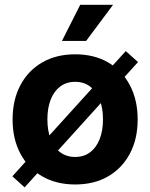

<svg xmlns="http://www.w3.org/2000/svg" viewBox="-20 -768 635 811"><path d="M297.4 11.2Q217.8 11.2 158.2 -23.2Q98.6 -57.6 65.9 -119.4Q33.2 -181.2 33.2 -263.2Q33.2 -345.7 65.9 -407.7Q98.6 -469.7 158.2 -504.2Q217.8 -538.6 297.4 -538.6Q377.9 -538.6 437 -504.2Q496.1 -469.7 528.8 -407.7Q561.5 -345.7 561.5 -263.2Q561.5 -181.2 528.8 -119.4Q496.1 -57.6 437 -23.2Q377.9 11.2 297.4 11.2ZM297.4 -105Q334.5 -105 360.6 -124.8Q386.7 -144.5 400.9 -180.2Q415 -215.8 415 -263.7Q415 -311.5 400.9 -347.2Q386.7 -382.8 360.6 -402.6Q334.5 -422.4 297.4 -422.4Q260.7 -422.4 234.4 -402.6Q208 -382.8 194.1 -347.4Q180.2 -312 180.2 -263.7Q180.2 -215.8 194.1 -180.2Q208 -144.5 234.4 -124.8Q260.7 -105 297.4 -105ZM84 23.4 32.2 -23.4 511.2 -552.2 563 -505.9ZM241.7 -595.2 318.8 -747.6H457.5L343.8 -595.2Z"/></svg>

Font: Inter 24pt
Style: Bold
Weight: 700
Designer: Rasmus Andersson
Foundry: rsms
Version: Version 4.001;git-66647c0bb